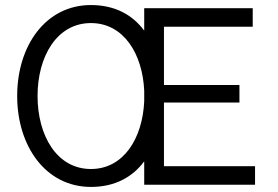

<svg xmlns="http://www.w3.org/2000/svg" viewBox="-20 -736 1115 769"><path d="M344.2 -59.1C207 -59.1 130.4 -193.8 130.4 -351.6C130.4 -508.8 207 -643.6 344.2 -643.6C475.1 -643.6 550.8 -521 557.6 -373V-330.1C550.8 -181.6 475.1 -59.1 344.2 -59.1ZM48.8 -351.6C48.8 -150.4 163.1 12.7 344.2 12.7C439.9 12.7 510.7 -26.4 557.6 -89.8V3.9H1001.5V-70.3H636.7V-325.2H939V-395.5H636.7V-628.9H992.2V-703.1H557.6V-613.3C510.7 -676.8 439.9 -715.8 344.2 -715.8C163.1 -715.8 48.8 -553.2 48.8 -351.6Z"/></svg>

Font: Faust Sans
Style: Regular
Weight: 400
Designer: Andreas Faust
Version: Version 1.003;Glyphs 3.1.2 (3151)